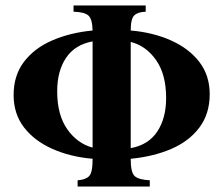

<svg xmlns="http://www.w3.org/2000/svg" viewBox="-20 -685 820 705"><path d="M265 0V-23Q294 -25 307 -38Q320 -51 320 -100V-102Q238 -109 172 -138.5Q106 -168 68 -217.5Q30 -267 30 -336Q30 -408 68 -458Q106 -508 171.5 -536.5Q237 -565 320 -573Q319 -616 304 -628.5Q289 -641 250 -642V-665H515V-642Q486 -641 473 -628.5Q460 -616 460 -573Q542 -566 608 -536.5Q674 -507 712 -457.5Q750 -408 750 -339Q750 -267 712 -216.5Q674 -166 608.5 -138Q543 -110 460 -102V-100Q460 -51 475 -38Q490 -25 530 -23V0ZM190 -350Q190 -263 227 -210.5Q264 -158 320 -143V-533Q255 -521 222.5 -472.5Q190 -424 190 -350ZM590 -325Q590 -412 553 -464.5Q516 -517 460 -531V-141Q525 -153 557.5 -202Q590 -251 590 -325Z"/></svg>

Font: Bona Nova SC
Style: Bold
Weight: 700
Designer: Mateusz Machalski
Foundry: Capitalics
Version: Version 4.001; ttfautohint (v1.8.4.7-5d5b)